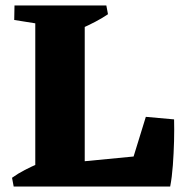

<svg xmlns="http://www.w3.org/2000/svg" viewBox="-20 -682 659 702"><path d="M109 0V-662H289.8V0ZM30 0 24 -32Q45.5 -47.5 70.6 -60.5Q95.8 -73.5 123 -85L124 0ZM188.5 0 263.5 -90 584.5 -121 601.5 0ZM602.2 0 439.5 -16 513.2 -254.8 616.5 -245.5Q617.5 -210.8 616.4 -166.2Q615.2 -121.8 612 -77.8Q608.8 -33.8 602.2 0ZM170 -587 32 -609 33 -662H173ZM275.8 -577 274.8 -662H368.8L374.8 -630Q353.5 -615.5 328.6 -602.5Q303.8 -589.5 275.8 -577Z"/></svg>

Font: Eczar
Style: Regular
Weight: 400
Designer: Vaibhav Singh
Foundry: Rosetta Type Foundry
Version: Version 2.000